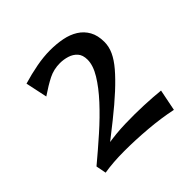

<svg xmlns="http://www.w3.org/2000/svg" viewBox="-112 -918 549 549"><g transform="rotate(-45 162.5 -643.5)"><path d="M64 -495 21 -500Q57 -530 92.5 -561.5Q128 -593 156.5 -624Q185 -655 202 -683Q219 -711 219 -734Q219 -753 209.5 -763.5Q200 -774 185.5 -778.5Q171 -783 156 -783Q131 -783 110 -772.5Q89 -762 61 -743L47 -809Q77 -818 106.5 -823.5Q136 -829 162 -829Q188 -829 211 -824.5Q234 -820 251.5 -809Q269 -798 279 -780Q289 -762 289 -736Q289 -717 280.5 -698.5Q272 -680 254.5 -659.5Q237 -639 210.5 -614.5Q184 -590 147 -560.5Q110 -531 64 -495ZM292 -458Q249 -467 201 -471Q153 -475 108 -475Q63 -475 27 -469L21 -500Q52 -514 89.5 -520.5Q127 -527 166 -528Q205 -529 240.5 -527.5Q276 -526 305 -523Z"/></g></svg>

Font: Marhey Light
Style: Regular
Weight: 400
Version: Version 1.000